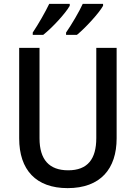

<svg xmlns="http://www.w3.org/2000/svg" viewBox="-20 -961 702 991"><path d="M512 -931V-941H407C389 -901 350 -835 321 -793V-781H377C420 -816 491 -893 512 -931ZM340 -931V-941H234C215 -901 178 -836 149 -793V-781H203C251 -819 318 -892 340 -931ZM582 -247V-714H477V-248C477 -141 433 -82 332 -82C234 -82 184 -137 184 -247V-714H79V-247C79 -84 166 10 329 10C499 10 582 -90 582 -247Z"/></svg>

Font: Noto Sans Devanagari SemiCondensed Medium
Style: Regular
Weight: 500
Width: 4
Designer: Jelle Bosma - Monotype Design Team
Foundry: Monotype Imaging Inc.
Version: Version 2.004